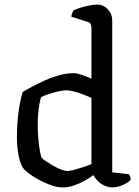

<svg xmlns="http://www.w3.org/2000/svg" viewBox="-20 -820 610 840"><path d="M255 0Q230 0 202.5 -10Q175 -20 150 -33.5Q125 -47 107.5 -60.5Q90 -74 84 -81Q70 -98 62 -136.5Q54 -175 54 -220Q54 -261 57.5 -299Q61 -337 67 -367.5Q73 -398 79 -417Q93 -426 119 -440Q145 -454 176 -468Q207 -482 240 -491Q273 -500 303 -500Q317 -500 338 -492.5Q359 -485 380 -476V-700Q380 -707 377 -714Q374 -721 364 -724L292 -747Q293 -756 296 -763Q299 -770 301 -774Q311 -780 331 -786Q351 -792 372 -796Q393 -800 404 -800Q432 -800 451.5 -779.5Q471 -759 471 -730V-66L544 -58Q546 -55 549 -48Q552 -41 552 -34Q545 -25 530.5 -17Q516 -9 500.5 -4.5Q485 0 474 0Q455 0 438 -7.5Q421 -15 408.5 -27.5Q396 -40 389 -54Q371 -41 348.5 -28.5Q326 -16 302 -8Q278 0 255 0ZM275 -72Q285 -72 302.5 -76.5Q320 -81 341.5 -88Q363 -95 380 -102V-392Q363 -399 343 -407Q323 -415 303 -420Q283 -425 269 -425Q257 -425 235 -420Q213 -415 191.5 -408Q170 -401 160 -395Q156 -385 152.5 -365Q149 -345 147 -321.5Q145 -298 145 -276Q145 -241 148 -209.5Q151 -178 155 -156.5Q159 -135 163 -129Q167 -124 180.5 -115Q194 -106 211 -96Q228 -86 245.5 -79Q263 -72 275 -72Z"/></svg>

Font: Texturina Medium 12pt
Style: Regular
Weight: 400
Version: Version 1.002